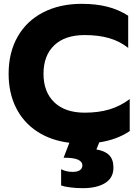

<svg xmlns="http://www.w3.org/2000/svg" viewBox="-20 -734 722 1002"><path d="M498 9 483 46Q527 53 549.5 75.5Q572 98 572 141Q572 194 529 221Q486 248 412 248Q378 248 346.5 244Q315 240 299 234V149Q325 163 360 163Q384 163 397 154Q410 145 410 129Q410 110 387.5 99.5Q365 89 312 89L342 11Q245 -1 173.5 -48Q102 -95 63.5 -172Q25 -249 25 -349Q25 -460 72 -542.5Q119 -625 205.5 -669.5Q292 -714 406 -714Q481 -714 540 -699Q599 -684 649 -652V-484Q605 -519 549.5 -535Q494 -551 422 -551Q319 -551 263 -497.5Q207 -444 207 -349Q207 -254 263.5 -200Q320 -146 422 -146Q494 -146 551 -163Q608 -180 657 -217V-50Q591 -5 498 9Z"/></svg>

Font: Prompt
Style: Bold
Weight: 700
Designer: Katatrad Team
Foundry: CadsonDemak
Version: Version 1.000